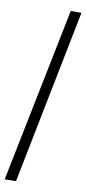

<svg xmlns="http://www.w3.org/2000/svg" viewBox="-98 -797 428 954"><g transform="rotate(10 116.0 -319.5)"><path d="M0 121 178 -760H232L57 120Z"/></g></svg>

Font: Noto Serif ExtraCondensed SemiBold
Style: Regular
Weight: 600
Width: 2
Designer: Monotype Design Team
Foundry: Monotype Imaging Inc.
Version: Version 2.015; ttfautohint (v1.8.4.7-5d5b)